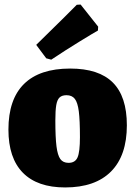

<svg xmlns="http://www.w3.org/2000/svg" viewBox="-20 -814 594 843"><path d="M17 -245Q17 -378 85.5 -445.5Q154 -513 288 -513Q414 -513 475.5 -451.5Q537 -390 537 -264Q537 -131 467.5 -61Q398 9 266 9Q144 9 80.5 -55.5Q17 -120 17 -245ZM331 -212Q331 -286 326 -325Q321 -364 308.5 -380Q296 -396 272 -396Q252 -396 241.5 -386Q231 -376 227 -352.5Q223 -329 223 -285Q223 -211 228 -171.5Q233 -132 245 -115.5Q257 -99 281 -99Q310 -99 320.5 -123Q331 -147 331 -212ZM183 -558 139 -617Q205 -681 253.5 -729.5Q302 -778 317 -793L334 -794L411 -697L410 -680Q392 -670 330 -632Q268 -594 205 -552Z"/></svg>

Font: Alegreya SC Black
Style: Regular
Weight: 900
Designer: Juan Pablo del Peral
Foundry: Huerta Tipografica
Version: Version 2.007; ttfautohint (v1.6)